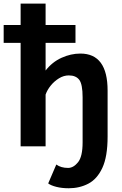

<svg xmlns="http://www.w3.org/2000/svg" viewBox="-25 -801 670 1051"><path d="M87.9 -781.2H224.6Q224.6 -781.2 224.6 -756.3Q224.6 -731.4 224.6 -691.4Q224.6 -651.4 224.6 -606.2Q224.6 -561 224.6 -519.3Q224.6 -477.5 224.6 -449Q224.6 -420.4 224.6 -415Q260.7 -461.4 311.8 -484.6Q362.8 -507.8 415 -507.8Q564 -507.8 564 -305.2V-53.7Q564 56.2 535.4 117.7Q506.8 179.2 458.7 204.3Q410.6 229.5 351.6 229.5Q313.5 229.5 283.7 221.9Q253.9 214.4 238.8 203.1L283.2 99.6Q308.6 118.2 347.7 118.2Q377 118.2 402.1 87.2Q427.2 56.2 427.2 -22V-268.6Q427.2 -339.8 408.9 -364Q390.6 -388.2 351.6 -388.2Q323.7 -388.2 297.9 -372.3Q272 -356.4 252.7 -332.5Q233.4 -308.6 224.6 -283.2V0H87.9Q87.9 0 87.9 -34.7Q87.9 -69.3 87.9 -130.1Q87.9 -190.9 87.9 -269Q87.9 -347.2 87.9 -434.8Q87.9 -522.5 87.9 -611.3Q87.9 -700.2 87.9 -781.2ZM-4.9 -566.4V-664.1H388.2V-566.4Z"/></svg>

Font: Andika
Style: Bold
Weight: 700
Designer: Victor Gaultney, Annie Olsen, Julie Remington, Don Collingsworth, Eric Hays, Becca Hirsbrunner
Foundry: SIL International
Version: Version 6.101